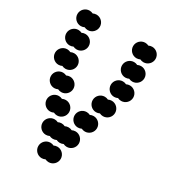

<svg xmlns="http://www.w3.org/2000/svg" viewBox="-168 -770 769 860"><g transform="rotate(30 216.0 -340.0)"><path d="M144 -40C144 -18 162 0 184 0C190.5 0 196.6 -1.6 202 -4.3C207.4 -1.6 213.5 0 220 0C242 0 260 -18 260 -40C260 -62 242 -80 220 -80C213.5 -80 207.4 -78.4 202 -75.7C196.6 -78.4 190.5 -80 184 -80C162 -80 144 -62 144 -40ZM108 -140C108 -118 126 -100 148 -100C154.5 -100 160.6 -101.6 166 -104.3C171.4 -101.6 177.5 -100 184 -100C190.5 -100 196.6 -101.6 202 -104.3C207.4 -101.6 213.5 -100 220 -100C226.5 -100 232.6 -101.6 238 -104.3C243.4 -101.6 249.5 -100 256 -100C278 -100 296 -118 296 -140C296 -162 278 -180 256 -180C249.5 -180 243.4 -178.4 238 -175.7C232.6 -178.4 226.5 -180 220 -180C213.5 -180 207.4 -178.4 202 -175.7C196.6 -178.4 190.5 -180 184 -180C177.5 -180 171.4 -178.4 166 -175.7C160.6 -178.4 154.5 -180 148 -180C126 -180 108 -162 108 -140ZM216 -240C216 -218 234 -200 256 -200C262.5 -200 268.6 -201.6 274 -204.3C279.4 -201.6 285.5 -200 292 -200C314 -200 332 -218 332 -240C332 -262 314 -280 292 -280C285.5 -280 279.4 -278.4 274 -275.7C268.6 -278.4 262.5 -280 256 -280C234 -280 216 -262 216 -240ZM72 -240C72 -218 90 -200 112 -200C118.5 -200 124.6 -201.6 130 -204.3C135.4 -201.6 141.5 -200 148 -200C170 -200 188 -218 188 -240C188 -262 170 -280 148 -280C141.5 -280 135.4 -278.4 130 -275.7C124.6 -278.4 118.5 -280 112 -280C90 -280 72 -262 72 -240ZM252 -340C252 -318 270 -300 292 -300C298.5 -300 304.6 -301.6 310 -304.3C315.4 -301.6 321.5 -300 328 -300C350 -300 368 -318 368 -340C368 -362 350 -380 328 -380C321.5 -380 315.4 -378.4 310 -375.7C304.6 -378.4 298.5 -380 292 -380C270 -380 252 -362 252 -340ZM36 -340C36 -318 54 -300 76 -300C82.5 -300 88.6 -301.6 94 -304.3C99.4 -301.6 105.5 -300 112 -300C134 -300 152 -318 152 -340C152 -362 134 -380 112 -380C105.5 -380 99.4 -378.4 94 -375.7C88.6 -378.4 82.5 -380 76 -380C54 -380 36 -362 36 -340ZM288 -440C288 -418 306 -400 328 -400C334.5 -400 340.6 -401.6 346 -404.3C351.4 -401.6 357.5 -400 364 -400C386 -400 404 -418 404 -440C404 -462 386 -480 364 -480C357.5 -480 351.4 -478.4 346 -475.7C340.6 -478.4 334.5 -480 328 -480C306 -480 288 -462 288 -440ZM0 -440C0 -418 18 -400 40 -400C46.5 -400 52.6 -401.6 58 -404.3C63.4 -401.6 69.5 -400 76 -400C98 -400 116 -418 116 -440C116 -462 98 -480 76 -480C69.5 -480 63.4 -478.4 58 -475.7C52.6 -478.4 46.5 -480 40 -480C18 -480 0 -462 0 -440ZM288 -540C288 -518 306 -500 328 -500C334.5 -500 340.6 -501.6 346 -504.3C351.4 -501.6 357.5 -500 364 -500C386 -500 404 -518 404 -540C404 -562 386 -580 364 -580C357.5 -580 351.4 -578.4 346 -575.7C340.6 -578.4 334.5 -580 328 -580C306 -580 288 -562 288 -540ZM0 -540C0 -518 18 -500 40 -500C46.5 -500 52.6 -501.6 58 -504.3C63.4 -501.6 69.5 -500 76 -500C98 -500 116 -518 116 -540C116 -562 98 -580 76 -580C69.5 -580 63.4 -578.4 58 -575.7C52.6 -578.4 46.5 -580 40 -580C18 -580 0 -562 0 -540ZM288 -640C288 -618 306 -600 328 -600C334.5 -600 340.6 -601.6 346 -604.3C351.4 -601.6 357.5 -600 364 -600C386 -600 404 -618 404 -640C404 -662 386 -680 364 -680C357.5 -680 351.4 -678.4 346 -675.7C340.6 -678.4 334.5 -680 328 -680C306 -680 288 -662 288 -640ZM0 -640C0 -618 18 -600 40 -600C46.5 -600 52.6 -601.6 58 -604.3C63.4 -601.6 69.5 -600 76 -600C98 -600 116 -618 116 -640C116 -662 98 -680 76 -680C69.5 -680 63.4 -678.4 58 -675.7C52.6 -678.4 46.5 -680 40 -680C18 -680 0 -662 0 -640Z"/></g></svg>

Font: Dotrice Condensed
Style: Bold
Weight: 700
Width: 2
Monospace: yes
Designer: Paul Flo Williams
Foundry: His Deeds Are Dust
Version: Version 1.001